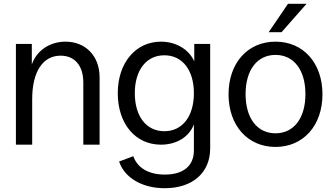

<svg xmlns="http://www.w3.org/2000/svg" viewBox="-20 -764 1756 1014"><path d="M64 0H150V-240C150 -385 206 -470 300 -470C375 -470 420 -417 420 -328V0H506V-356C506 -468 432 -544 326 -544C241 -544 172 -495 148 -423V-532H64Z M850 230C996 230 1090 149 1090 20V-532H1006V-440C977 -504 909 -544 830 -544C698 -544 602 -434 602 -272C602 -110 695 0 830 0C913 0 979 -41 1004 -107V30C1004 112 949 158 850 158C763 158 705 121 684 61L609 89C638 176 732 230 850 230ZM848 -71C753 -71 692 -149 692 -272C692 -394 753 -472 848 -472C943 -472 1004 -394 1004 -272C1004 -149 943 -71 848 -71Z M1435 12C1582 12 1683 -101 1683 -266C1683 -431 1582 -544 1435 -544C1288 -544 1187 -431 1187 -266C1187 -101 1288 12 1435 12ZM1435 -60C1338 -60 1277 -140 1277 -267C1277 -394 1338 -474 1435 -474C1532 -474 1593 -394 1593 -267C1593 -140 1532 -60 1435 -60ZM1399 -594H1467L1599 -744H1501Z"/></svg>

Font: Ronzino
Style: Regular
Weight: 400
Designer: Nunzio Mazzaferro
Foundry: Collletttivo
Version: Version 1.000;Glyphs 3.3 (3337)